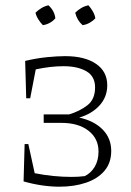

<svg xmlns="http://www.w3.org/2000/svg" viewBox="-20 -698 493 725"><path d="M204 7Q173 7 138.5 2Q104 -3 69 -13L73 -154H87L111 -44Q181 -30 251 -30Q276 -30 300 -33Q323 -44 337.5 -68Q352 -92 352 -126Q352 -175 314 -204.5Q276 -234 212 -234H145V-266H241Q281 -278 310 -300.5Q339 -323 339 -368Q339 -410 306 -429Q273 -448 220 -448Q195 -448 169 -445Q143 -442 115 -436L94 -327H79L75 -468Q117 -478 156.5 -482Q196 -486 226 -486Q300 -486 342.5 -457Q385 -428 385 -376Q385 -332 356 -300Q327 -268 279 -254Q335 -242 367.5 -209Q400 -176 400 -128Q400 -83 374.5 -53Q349 -23 304.5 -8Q260 7 204 7ZM163 -678Q186 -657 189 -629Q181 -619 168.5 -612Q156 -605 142 -603Q133 -612 125 -624.5Q117 -637 114 -650Q124 -660 136.5 -667.5Q149 -675 163 -678ZM314 -678Q323 -668 330.5 -655Q338 -642 340 -629Q331 -619 318.5 -612Q306 -605 292 -603Q271 -621 264 -650Q274 -660 286.5 -667.5Q299 -675 314 -678Z"/></svg>

Font: Piazzolla ExtraLight
Style: Regular
Weight: 200
Designer: Juan Pablo del Peral
Foundry: Huerta Tipografica
Version: Version 1.330